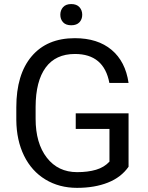

<svg xmlns="http://www.w3.org/2000/svg" viewBox="-20 -907 721 937"><path d="M607.4 -93.3Q571.3 -41.5 506.6 -15.9Q441.9 9.8 356 9.8Q269 9.8 201.7 -31Q134.3 -71.8 97.4 -147Q60.5 -222.2 59.6 -321.3V-383.3Q59.6 -543.9 134.5 -632.3Q209.5 -720.7 345.2 -720.7Q456.5 -720.7 524.4 -663.8Q592.3 -606.9 607.4 -502.4H513.7Q487.3 -643.6 345.7 -643.6Q251.5 -643.6 202.9 -577.4Q154.3 -511.2 153.8 -385.7V-327.6Q153.8 -208 208.5 -137.5Q263.2 -66.9 356.4 -66.9Q409.2 -66.9 448.7 -78.6Q488.3 -90.3 514.2 -118.2V-277.8H349.6V-354H607.4ZM274.4 -835Q274.4 -856.9 287.8 -872.1Q301.3 -887.2 327.6 -887.2Q354 -887.2 367.7 -872.1Q381.3 -856.9 381.3 -835Q381.3 -813 367.7 -798.3Q354 -783.7 327.6 -783.7Q301.3 -783.7 287.8 -798.3Q274.4 -813 274.4 -835Z"/></svg>

Font: Roboto
Style: Regular
Weight: 400
Designer: Google
Version: Version 2.001047; 2015